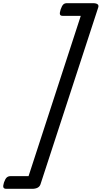

<svg xmlns="http://www.w3.org/2000/svg" viewBox="-73 -1115 640 1210"><path d="M-48 35Q-40 12 -30.5 3.5Q-21 -5 -6 -5H107L436 -1015H323Q308 -1015 305 -1024Q302 -1033 309 -1055Q317 -1078 325.5 -1086.5Q334 -1095 349 -1095H511Q555 -1095 546 -1068L182 47Q172 75 129 75H-33Q-48 75 -51.5 66Q-55 57 -48 35Z"/></svg>

Font: Playwrite CO
Style: Regular
Weight: 400
Designer: Veronika Burian, José Scaglione
Foundry: TypeTogether
Version: Version 1.000